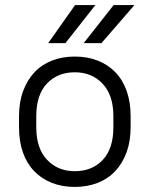

<svg xmlns="http://www.w3.org/2000/svg" viewBox="-20 -730 590 757"><path d="M275 7Q225 7 184.5 -9Q144 -25 115 -55Q86 -85 70.5 -128.5Q55 -172 55 -228V-272Q55 -327 71 -370.5Q87 -414 115.5 -444.5Q144 -475 184.5 -491Q225 -507 275 -507Q325 -507 365.5 -491Q406 -475 435 -445Q464 -415 479.5 -371Q495 -327 495 -272V-228Q495 -173 479 -129.5Q463 -86 434.5 -55.5Q406 -25 365 -9Q324 7 275 7ZM275 -55Q343 -55 385 -99.5Q427 -144 427 -228V-272Q427 -355 384.5 -400Q342 -445 275 -445Q207 -445 165 -400.5Q123 -356 123 -272V-228Q123 -145 165.5 -100Q208 -55 275 -55ZM276 -710H356L238 -560H170ZM428 -710H510L380 -560H310Z"/></svg>

Font: Retni Sans
Style: Regular
Weight: 400
Designer: Vitaly Kuzmin
Foundry: ParaType Ltd.
Version: Version 1.00;March 2, 2019;FontCreator 11.5.0.2425 64-bit; t